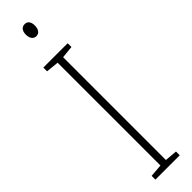

<svg xmlns="http://www.w3.org/2000/svg" viewBox="-317 -888 865 865"><g transform="rotate(-45 115.5 -456.0)"><path d="M117 -912C95 -912 87 -894 87 -874C87 -853 97 -836 116 -836C134 -836 145 -851 145 -875C145 -894 138 -912 117 -912ZM193 0V-24L134 -29V-684L193 -690V-714H38V-690L99 -684V-29L38 -24V0Z"/></g></svg>

Font: Noto Sans Bengali ExtraCondensed ExtraLight
Style: Regular
Weight: 200
Width: 2
Designer: Joana Ranito - Universal Thirst; Jelle Bosma - Monotype Design Team
Foundry: Universal Thirst ehf.
Version: Version 3.000